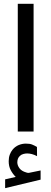

<svg xmlns="http://www.w3.org/2000/svg" viewBox="-20 -687 267 1002"><path d="M62 236.3Q46.4 220.7 35.9 200.9Q25.4 181.2 25.4 154.3Q25.4 135.3 31 120.1Q36.6 105 45.9 93.8Q58.6 78.1 76.9 70.3Q95.2 62.5 114.7 62.5Q134.8 62.5 147 67.1Q159.2 71.8 172.9 80.1L173.3 127.9Q146.5 113.8 121.6 113.8Q112.8 113.8 102.3 116.5Q91.8 119.1 84 126.5Q70.3 138.7 70.3 160.6Q70.8 176.8 81.8 191.4Q92.8 206.1 116.7 212.9Q119.1 213.4 121.6 214.4Q124 215.3 127.4 215.3Q130.4 215.3 132.3 214.8L191.9 202.6V250.5L6.8 294.9V249ZM72.8 -667H155.3V-0.5H72.8Z"/></svg>

Font: Vazir FD-WOL
Style: Regular-FD-WOL
Weight: 400
Designer: Saber Rastikerdar
Foundry: Saber Rastikerdar
Version: Version 30.1.0